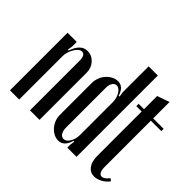

<svg xmlns="http://www.w3.org/2000/svg" viewBox="-152 -929 1167 1167"><g transform="rotate(45 431.5 -345.0)"><path d="M118 -423Q145 -503 201 -503Q239 -503 265 -474.5Q291 -446 291 -404V0H209V-426Q209 -477 180 -477Q169 -477 157.5 -467.5Q146 -458 137 -443Q128 -428 122 -409Q116 -390 116 -372V0H37V-495H116V-454L111 -425Z M534 -55 528 -57Q517 -22 500.5 -6.5Q484 9 460 9Q440 9 421.5 -0.5Q403 -10 388.5 -26.5Q374 -43 365.5 -64Q357 -85 357 -108V-382Q357 -406 365.5 -428.5Q374 -451 389 -467.5Q404 -484 423 -494Q442 -504 463 -504Q486 -504 502 -489.5Q518 -475 528 -443L535 -445L530 -474V-699H609V0H530V-27ZM530 -390Q530 -408 525.5 -424Q521 -440 513.5 -452.5Q506 -465 496 -472.5Q486 -480 475 -480Q458 -480 448 -464Q438 -448 438 -422V-81Q438 -54 448.5 -37.5Q459 -21 476 -21Q498 -21 514 -48Q530 -75 530 -111Z M768 9Q734 9 714 -18.5Q694 -46 694 -94V-475H648V-495H694V-608L773 -636V-495H863V-475H773V-78Q773 -52 780.5 -37.5Q788 -23 802 -23Q823 -23 847 -55L862 -43Q845 -19 819 -5Q793 9 768 9Z"/></g></svg>

Font: Moniqa SemBd Narrow Heading
Style: Regular
Weight: 600
Width: 4
Designer: Rajesh Rajput
Foundry: Rajesh Rajput
Version: Version 1.000